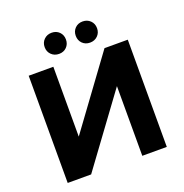

<svg xmlns="http://www.w3.org/2000/svg" viewBox="-155 -1039 1131 1178"><g transform="rotate(-20 410.5 -450.0)"><path d="M87 -700H248V-244L582 -700H734V0H574V-455L240 0H87ZM239 -831Q239 -861 259 -880.5Q279 -900 309 -900Q339 -900 358.5 -880.5Q378 -861 378 -831Q378 -801 358.5 -781.5Q339 -762 309 -762Q279 -762 259 -781.5Q239 -801 239 -831ZM442 -831Q442 -861 461.5 -880.5Q481 -900 511 -900Q541 -900 561 -880.5Q581 -861 581 -831Q581 -801 561 -781.5Q541 -762 511 -762Q481 -762 461.5 -781.5Q442 -801 442 -831Z"/></g></svg>

Font: mBank
Style: Bold
Weight: 700
Designer: Julieta Ulanovsky
Foundry: Julieta Ulanovsky
Version: Version 7.200